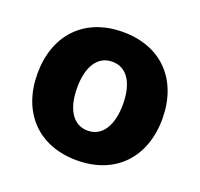

<svg xmlns="http://www.w3.org/2000/svg" viewBox="-103 -668 825 792"><g transform="rotate(20 309.5 -271.5)"><path d="M309.6 10.3C480 10.3 583.5 -103 583.5 -271C583.5 -439.5 480 -552.7 309.6 -552.7C138.7 -552.7 35.2 -439.5 35.2 -271C35.2 -103 138.7 10.3 309.6 10.3ZM309.6 -120.1C244.1 -120.1 209 -181.2 209 -272C209 -363.3 244.1 -422.4 309.6 -422.4C375 -422.4 410.2 -363.3 410.2 -272C410.2 -181.2 375 -120.1 309.6 -120.1Z"/></g></svg>

Font: Inter ExtraBold
Style: Regular
Weight: 800
Designer: Rasmus Andersson
Foundry: rsms
Version: Version 4.001;git-9221beed3